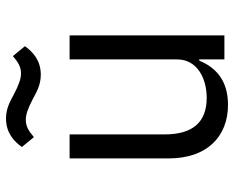

<svg xmlns="http://www.w3.org/2000/svg" viewBox="-90 -678 780 640"><g transform="rotate(-90 300.0 -358.0)"><path d="M422 0H502V-516H422V-158C422 -90 358 -59 294 -59C214 -59 172 -104 172 -199V-516H92V-185C92 -60 163 12 271 12C356 12 397 -33 418 -84H422ZM371 -612C418 -612 447 -638 466 -665L433 -705C413 -688 398 -678 375 -678C358 -678 337 -685 305 -702C284 -713 260 -728 225 -728C178 -728 149 -702 130 -675L163 -635C183 -652 198 -662 221 -662C238 -662 259 -655 291 -638C312 -627 336 -612 371 -612Z"/></g></svg>

Font: IBM Mono
Style: Regular
Weight: 400
Monospace: yes
Designer: Mike Abbink, Paul van der Laan, Pieter van Rosmalen
Foundry: Bold Monday
Version: Version 2.3